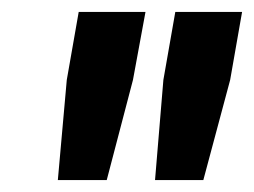

<svg xmlns="http://www.w3.org/2000/svg" viewBox="-20 -720 426 322"><path d="M77 -418H159L203 -586L224 -700H112L92 -586ZM240 -418H321L366 -586L386 -700H274L254 -586Z"/></svg>

Font: Fixel Text 20240404 SemiBold
Style: Italic
Weight: 600
Width: 4
Italic angle: -10°
Designer: AlfaBravo + MacPaw
Foundry: Kyrylo Tkachov, Marchela Mozhyna, Serhii Makarenko, Maria Weinstein, Zakhar Kryvoshyya
Version: Version 1.211;Glyphs 3.2 (3225)